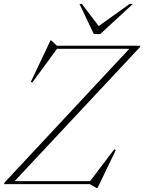

<svg xmlns="http://www.w3.org/2000/svg" viewBox="-38 -938 734 978"><path d="M676.5 -705 674 -697 32.5 -11 27.5 -15.5H421L544 -177.5L552 -174L458.5 20H454.5L419.5 0H-17.5L-15 -8L624 -693L643 -689.5H252.5L126.5 -517.5L119 -521L219.5 -732.5H223L252 -705ZM639 -918 472.5 -764.5H440L367 -918H379L472.5 -795H450.5L622.5 -918Z"/></svg>

Font: Newsreader 60pt ExtraLight
Style: Italic
Weight: 250
Italic angle: -17°
Designer: Hugues Gentile
Foundry: Production Type
Version: Version 1.003